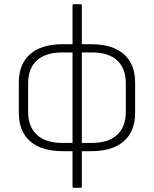

<svg xmlns="http://www.w3.org/2000/svg" viewBox="-20 -703 728 908"><path d="M278 12Q176 12 122.5 -35Q69 -82 69 -169V-313Q69 -400 122.5 -447Q176 -494 278 -494H410Q512 -494 565.5 -447Q619 -400 619 -313V-169Q619 -82 565.5 -35Q512 12 410 12ZM275 -27H414Q493 -27 534 -65.5Q575 -104 575 -174V-308Q575 -380 534 -417.5Q493 -455 414 -455H275Q196 -455 154.5 -417.5Q113 -380 113 -308V-174Q113 -104 154.5 -65.5Q196 -27 275 -27ZM328 185Q323 185 323 179V0V-10V-470V-482V-677Q323 -683 328 -683H361Q367 -683 367 -677V-481V-468V-12V-1V179Q367 185 361 185Z"/></svg>

Font: Sofia Sans ExtraLight
Style: Regular
Weight: 250
Version: Version 4.100-B